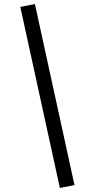

<svg xmlns="http://www.w3.org/2000/svg" viewBox="-20 -823 467 946"><path d="M347 89 275 103 80 -789 152 -803Z"/></svg>

Font: Fira Sans Compressed
Style: Regular
Weight: 400
Width: 1
Designer: bBox Type GmbH & Carrois Corporate GbR & Edenspiekermann AG
Foundry: bBox Type GmbH & Carrois Corporate GbR & Edenspiekermann AG
Version: Version 4.301